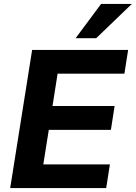

<svg xmlns="http://www.w3.org/2000/svg" viewBox="-20 -960 693 980"><path d="M32 0 144 -705H634L615 -584H274L248 -419H565L546 -297H229L201 -121H541L522 0ZM366 -765 496 -940H653L471 -765Z"/></svg>

Font: Mulish ExtraLight ExtraBold
Style: Italic
Weight: 800
Italic angle: -9°
Version: Version 3.603